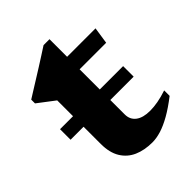

<svg xmlns="http://www.w3.org/2000/svg" viewBox="-165 -621 721 721"><g transform="rotate(-45 195.5 -261.0)"><path d="M11.5 -212V-268H346.5V-212ZM222.5 -135.5Q222.5 -108 242.5 -92.8Q262.5 -77.5 300 -77.5Q319 -77.5 341.5 -81.5Q364 -85.5 391 -94.5V-65.5Q355 -37.5 324.5 -20.2Q294 -3 268.8 4.8Q243.5 12.5 222 12.5Q180 12.5 148.2 -1.5Q116.5 -15.5 98.5 -45Q80.5 -74.5 80.5 -120.5V-352L13.5 -403V-423Q27 -431.5 44.2 -442.2Q61.5 -453 80.8 -465Q100 -477 119.5 -489.2Q139 -501.5 157.2 -513.2Q175.5 -525 191 -535H222.5V-429.5ZM165 -375V-441.5H373.5L363.5 -375Z"/></g></svg>

Font: Newsreader 24pt
Style: Bold
Weight: 700
Designer: Hugues Gentile
Foundry: Production Type
Version: Version 1.003